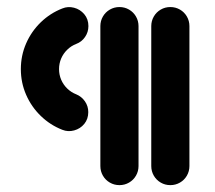

<svg xmlns="http://www.w3.org/2000/svg" viewBox="-20 -539 627 559"><path d="M40.7 -337.8Q40.7 -377.4 56.1 -412.6Q71.5 -447.8 98.9 -474.3Q126.3 -500.7 161.5 -514.4Q177.8 -521.1 195.6 -516.5Q213.3 -511.9 225.4 -497.6Q237.4 -483.3 237.4 -463Q237.4 -445.6 227.6 -431.3Q217.8 -417 201.9 -411.1Q187.4 -405.6 175.9 -394.4Q164.4 -383.3 158.1 -368.7Q151.9 -354.1 151.9 -337.8Q151.9 -321.5 158.1 -306.9Q164.4 -292.2 175.9 -281.1Q187.4 -270 201.9 -264.4Q217.4 -258.1 227.2 -244.1Q237 -230 237 -212.6Q237 -192.6 225.4 -178.3Q213.7 -164.1 195.9 -159.3Q178.1 -154.4 161.5 -161.1Q126.3 -174.8 98.9 -201.3Q71.5 -227.8 56.1 -263Q40.7 -298.1 40.7 -337.8ZM327.8 0Q312.6 0 299.8 -7.4Q287 -14.8 279.6 -27.6Q272.2 -40.4 272.2 -55.6V-463Q272.2 -478.1 279.6 -490.9Q287 -503.7 299.8 -511.1Q312.6 -518.5 327.8 -518.5Q343 -518.5 355.7 -511.1Q368.5 -503.7 375.9 -490.9Q383.3 -478.1 383.3 -463V-55.6Q383.3 -40.4 375.9 -27.6Q368.5 -14.8 355.7 -7.4Q343 0 327.8 0ZM475.9 0Q460.7 0 448 -7.4Q435.2 -14.8 427.8 -27.6Q420.4 -40.4 420.4 -55.6V-463Q420.4 -478.1 427.8 -490.9Q435.2 -503.7 448 -511.1Q460.7 -518.5 475.9 -518.5Q491.1 -518.5 503.9 -511.1Q516.7 -503.7 524.1 -490.9Q531.5 -478.1 531.5 -463V-55.6Q531.5 -40.4 524.1 -27.6Q516.7 -14.8 503.9 -7.4Q491.1 0 475.9 0Z"/></svg>

Font: 26F Galaxy Sans
Style: Regular
Weight: 400
Designer: C₂₉H₂₅N₃O₅
Version: Version 1.100;FEAKit 1.0